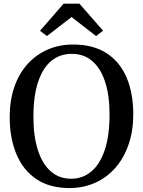

<svg xmlns="http://www.w3.org/2000/svg" viewBox="-20 -988 760 1020"><path d="M353.5 11Q245.5 12 174 -36Q102.5 -84 67 -169.5Q31.5 -255 31.5 -366.5Q31.5 -455 56.2 -526.2Q81 -597.5 126.5 -647.8Q172 -698 233.5 -724.8Q295 -751.5 368.5 -751.5Q475 -751.5 546 -705.5Q617 -659.5 652.5 -576.2Q688 -493 688 -380.5Q688 -292.5 663.2 -220.8Q638.5 -149 593.8 -97.5Q549 -46 487.8 -18Q426.5 10 353.5 11ZM358 -38.5Q419.5 -38.5 465.2 -77Q511 -115.5 536.5 -191.5Q562 -267.5 562 -380Q562 -481 538.5 -553Q515 -625 470.2 -663.5Q425.5 -702 360.5 -702Q299 -702 253.5 -665.2Q208 -628.5 182.8 -554Q157.5 -479.5 157.5 -367Q157.5 -265.5 180.8 -192Q204 -118.5 248.8 -78.5Q293.5 -38.5 358 -38.5ZM229.5 -796.5 192.5 -824.5 318 -968.5H402L527.5 -825L490.5 -796.5L360 -897.5Z"/></svg>

Font: Merriweather 36pt Medium
Style: Regular
Weight: 500
Version: Version 2.100